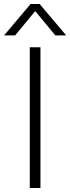

<svg xmlns="http://www.w3.org/2000/svg" viewBox="-73 -934 349 954"><path d="M79 -914H124L256 -758H202L102 -879L2 -758H-53ZM75 -699H128V0H75Z"/></svg>

Font: Prompt ExtraLight
Style: Regular
Weight: 275
Designer: Katatrad Team
Foundry: CadsonDemak
Version: Version 1.000